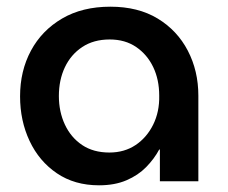

<svg xmlns="http://www.w3.org/2000/svg" viewBox="-20 -542 682 574"><path d="M276 12Q203 12 150 -24Q97 -60 68.5 -120.5Q40 -181 40 -254Q40 -330 72.5 -390.5Q105 -451 165.5 -486.5Q226 -522 310 -522Q393 -522 451.5 -486.5Q510 -451 541.5 -390.5Q573 -330 573 -256V0H458V-95H456Q441 -67 417 -42.5Q393 -18 358 -3Q323 12 276 12ZM307 -86Q352 -86 385.5 -108.5Q419 -131 438 -169.5Q457 -208 456 -256Q456 -304 438 -341.5Q420 -379 387 -401.5Q354 -424 308 -424Q260 -424 226 -401.5Q192 -379 174 -341Q156 -303 156 -255Q156 -208 174 -169.5Q192 -131 225.5 -108.5Q259 -86 307 -86Z"/></svg>

Font: MuseoModerno SemiBold Medium
Style: Regular
Weight: 500
Version: Version 1.001